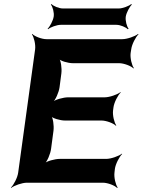

<svg xmlns="http://www.w3.org/2000/svg" viewBox="-20 -905 706 951"><path d="M540 -358 542 -373C545 -397 564 -434 578 -447L577 -449C562 -437 523 -423 499 -423H318C294 -423 253 -412 239 -399L240 -397C255 -409 272 -449 275 -473L284 -542C287 -566 282 -606 271 -618L268 -616C278 -603 317 -592 341 -592H570C594 -592 630 -578 641 -566L643 -568C633 -581 624 -618 627 -642L630 -661C633 -685 652 -722 666 -735L664 -737C649 -725 610 -711 586 -711H210C186 -711 151 -725 140 -737L138 -735C148 -722 157 -685 154 -661L70 -50C67 -26 48 11 34 24L35 26C50 14 89 0 113 0H490C514 0 549 14 560 26L563 24C553 11 544 -26 547 -50L549 -68C552 -92 571 -129 585 -142L584 -144C569 -132 530 -118 506 -118H276C252 -118 211 -107 197 -94L199 -92C214 -104 230 -144 233 -168L245 -258C248 -282 243 -322 232 -334L229 -332C239 -319 278 -308 302 -308H483C507 -308 543 -294 554 -282L556 -284C546 -297 537 -334 540 -358ZM603 -823C606 -842 622 -872 633 -882L630 -885C619 -875 587 -863 568 -863H292C272 -863 244 -875 235 -885L232 -882C241 -872 249 -842 246 -823C243 -803 227 -773 216 -763L218 -760C229 -770 261 -782 281 -782H557C576 -782 604 -770 613 -760L617 -763C608 -773 600 -803 603 -823Z"/></svg>

Font: Asimov
Style: EdgeIt
Weight: 500
Designer: Google
Version: Version 2.000980: 2014